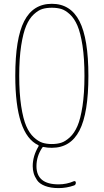

<svg xmlns="http://www.w3.org/2000/svg" viewBox="-20 -760 540 1000"><path d="M298.8 -713.4Q277.3 -719.7 250 -719.7Q222.7 -719.7 201.2 -713.4Q179.7 -707 156.2 -685.5Q132.8 -664.1 116.7 -626.5Q100.6 -588.9 90.3 -522.5Q80.1 -456.1 80.1 -365.2Q80.1 -274.4 90.3 -207.5Q100.6 -140.6 116.7 -103.5Q132.8 -66.4 156.2 -44.9Q179.7 -23.4 201.2 -16.6Q222.7 -9.8 250 -9.8Q277.3 -9.8 298.8 -16.6Q320.3 -23.4 343.8 -44.9Q367.2 -66.4 383.3 -103.5Q399.4 -140.6 409.7 -207.5Q419.9 -274.4 419.9 -365.2Q419.9 -456.1 409.7 -522.5Q399.4 -588.9 383.3 -626.5Q367.2 -664.1 343.8 -685.5Q320.3 -707 298.8 -713.4ZM179.7 -3.9Q59.6 -59.6 59.6 -365.2Q59.6 -559.6 106 -649.9Q152.3 -740.2 250 -740.2Q347.7 -740.2 394 -649.4Q440.4 -558.6 440.4 -364.7Q440.4 -170.9 394 -80.6Q347.7 9.8 250 9.8Q225.6 9.8 209 5.9Q203.1 3.9 200.2 8.8Q169.9 53.7 169.9 105.5Q169.9 200.2 285.2 200.2Q327.1 200.2 365.2 183.6Q369.1 182.6 372.1 184.6Q375 186.5 375 191.4Q375 203.1 365.2 206.1Q326.2 219.7 285.2 219.7Q244.1 219.7 214.8 208.5Q185.5 197.3 172.9 178.2Q160.2 159.2 155.3 141.6Q150.4 124 150.4 105.5Q150.4 52.7 180.7 2Q182.6 -2 179.7 -3.9Z"/></svg>

Font: Rounded Mgen+ 1m thin
Style: Regular
Weight: 100
Designer: [Source Han Sans]
Ryoko NISHIZUKA  (kana & ideographs); Paul D. Hunt (Latin, Greek & Cyrillic); Wenlong ZHANG  (bopomofo
Version: Version 1.059.20150602